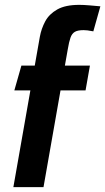

<svg xmlns="http://www.w3.org/2000/svg" viewBox="-20 -770 433 790"><path d="M35 0 105 -398H39L68 -500H123L144 -619Q150 -652 166 -682Q182 -712 215.5 -731Q249 -750 306 -750Q324 -750 347.5 -748Q371 -746 393 -744L364 -641Q348 -644 340 -645Q332 -646 324 -646Q300 -646 288 -639Q276 -632 270 -615Q264 -598 259 -568L247 -500H350L332 -398H229L159 0Z"/></svg>

Font: Cabin VF Beta
Style: Italic
Weight: 400
Italic angle: -7°
Designer: Pablo Impallari
Foundry: Pablo Impallari. http://www.impallari.com Igino Marini. http://www.ikern.com
Version: Version 2.300